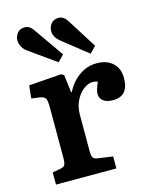

<svg xmlns="http://www.w3.org/2000/svg" viewBox="-118 -866 749 943"><g transform="rotate(-15 257.0 -394.0)"><path d="M48 0V-62L92 -70Q107 -73 112 -83Q117 -93 117 -119V-372Q117 -406 111.5 -418Q106 -430 84 -434L40 -440L47 -505L212 -517L226 -509L237 -419H240Q266 -468 306 -496Q346 -524 394 -524Q446 -524 476 -496Q506 -468 506 -420Q506 -328 427 -328Q394 -328 377 -341.5Q360 -355 360 -377Q360 -396 377 -435Q349 -447 319.5 -431.5Q290 -416 270 -381Q250 -346 250 -302V-117Q250 -93 255 -84Q260 -75 277 -72L355 -61V0ZM379 -577 254 -676Q220 -702 220 -734Q220 -754 233 -771Q246 -788 272 -788Q284 -788 294.5 -781.5Q305 -775 316 -758L410 -609ZM216 -577 84 -671Q66 -683 57 -699.5Q48 -716 48 -733Q48 -752 60.5 -769Q73 -786 99 -786Q111 -786 122 -779.5Q133 -773 145 -755L247 -609Z"/></g></svg>

Font: Literata 12pt SemiBold
Style: Regular
Weight: 600
Designer: Latin by Veronika Burian and Jose Scaglione. Greek by Irene Vlachou. Cyrillic by Vera Evstafieva.
Foundry: TypeTogether
Version: Version 3.002